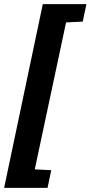

<svg xmlns="http://www.w3.org/2000/svg" viewBox="-54 -763 440 933"><path d="M-34 150 154 -743H366L348 -658L267 -654L115 60L195 64L177 150Z"/></svg>

Font: Saira Condensed ExtraBold
Style: Italic
Weight: 800
Width: 3
Italic angle: -12°
Designer: Hector Gatti with collaboration of the Omnibus-Type team
Foundry: Omnibus-Type
Version: Version 1.101